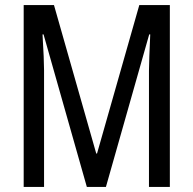

<svg xmlns="http://www.w3.org/2000/svg" viewBox="-20 -734 758 754"><path d="M321 0 151 -599H147Q153 -499 153 -458V0H73V-714H192L358 -131H361L527 -714H647V0H565V-456Q565 -478 566.5 -514Q568 -550 570 -599H566L396 0Z"/></svg>

Font: Noto Sans Hebrew ExtraCondensed
Style: Regular
Weight: 400
Width: 2
Designer: Monotype Design Team
Foundry: Monotype Imaging Inc.
Version: Version 2.004; ttfautohint (v1.8.4.7-5d5b)